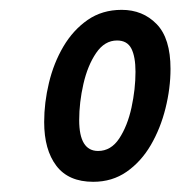

<svg xmlns="http://www.w3.org/2000/svg" viewBox="-20 -742 363 386"><path d="M167.5 -376.5Q117.7 -376.5 93.3 -408.7Q68.8 -440.9 68.8 -496.6Q68.8 -535.6 78.4 -575.4Q87.9 -615.2 107.4 -648.4Q127 -681.6 156.2 -701.9Q185.5 -722.2 224.6 -722.2Q267.1 -722.2 294.9 -693.6Q322.8 -665 322.8 -603.5Q322.8 -564.5 312.7 -524.2Q302.7 -483.9 283.2 -450.4Q263.7 -417 234.6 -396.7Q205.6 -376.5 167.5 -376.5ZM177.2 -438.5Q203.1 -438.5 219.7 -463.6Q236.3 -488.8 244.4 -525.9Q252.4 -563 252.4 -597.7Q252.4 -627.9 244.1 -644.3Q235.8 -660.6 215.3 -660.6Q190.4 -660.6 173.3 -635.5Q156.2 -610.4 147.7 -573.2Q139.2 -536.1 139.2 -500.5Q139.2 -438.5 177.2 -438.5Z"/></svg>

Font: Open Sans Condensed SemiBold
Style: Italic
Weight: 600
Width: 3
Italic angle: -12°
Designer: Monotype Design Team
Foundry: Monotype Imaging Inc.
Version: Version 3.000; ttfautohint (v1.8.4)